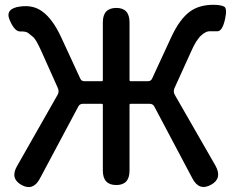

<svg xmlns="http://www.w3.org/2000/svg" viewBox="-20 -770 967 799"><path d="M70 0Q21 -27 51 -79L220 -376Q227 -389 221 -403L153 -555Q130 -606 118.5 -615.5Q107 -625 97.5 -632.5Q88 -640 64.5 -639Q41 -638 20 -687Q0 -735 65 -743Q118 -750 155 -723Q199 -692 235 -614L314 -443Q319 -432 331 -432H403Q408 -432 408 -437V-677Q408 -737 464 -737Q519 -737 519 -677V-437Q519 -432 524 -432H596Q608 -432 613 -443L692 -614Q728 -692 772 -723Q810 -750 868 -750Q897 -750 912 -743Q927 -736 916 -688Q905 -641 886 -640Q866 -640 852 -640Q838 -640 820 -625Q797 -606 775 -555L706 -403Q700 -389 707 -376L877 -80Q906 -27 858 -1Q809 26 781 -27L622 -327Q616 -338 603 -338H524Q519 -338 519 -333V-60Q519 0 464 0Q408 0 408 -60V-333Q408 -338 403 -338H325Q312 -338 306 -327L146 -27Q118 26 70 0Z"/></svg>

Font: Resource Han Rounded TW Medium
Style: Regular
Weight: 500
Designer: Cyano Hao (round all glyphs); Ryoko NISHIZUKA 西塚涼子 (kana, bopomofo & ideographs); Paul D. Hunt (Latin, Greek & Cyrillic)
Foundry: Cyano Hao
Version: 0.990